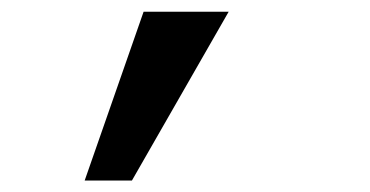

<svg xmlns="http://www.w3.org/2000/svg" viewBox="-20 -168 640 332"><path d="M126.4 144.2H208.1L375.4 -147.7H228.3Z"/></svg>

Font: Margiela Mono Italic Medium It
Style: Regular
Weight: 500
Designer: Mike Abbink, Paul van der Laan, Pieter van Rosmalen
Foundry: Bold Monday
Version: Version 2.003 2021